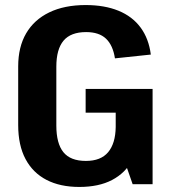

<svg xmlns="http://www.w3.org/2000/svg" viewBox="-20 -730 680 760"><path d="M294 10Q218 10 164 -18Q110 -46 81 -100.5Q52 -155 52 -235V-467Q52 -544 83.5 -598Q115 -652 175 -681Q235 -710 319 -710Q394 -710 449 -687.5Q504 -665 536.5 -621Q569 -577 577 -514L435 -499Q427 -551 399.5 -577Q372 -603 321 -603Q260 -603 231.5 -569Q203 -535 203 -466V-233Q203 -162 231 -127.5Q259 -93 320 -93Q379 -93 408 -127.5Q437 -162 438 -227L530 -217Q530 -146 503 -95.5Q476 -45 423.5 -17.5Q371 10 294 10ZM438 -193V-345L486 -284H319V-378H584V-1H505Z"/></svg>

Font: Pathway Extreme SemiCondensed
Style: Bold
Weight: 700
Width: 4
Version: Version 1.001;gftools[0.9.26]